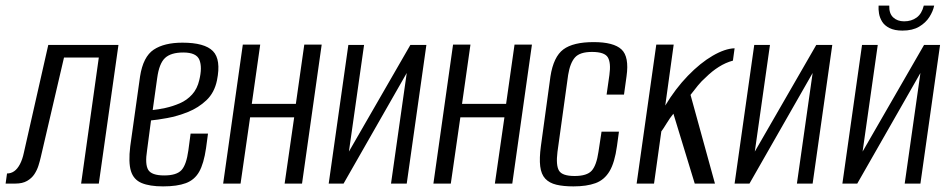

<svg xmlns="http://www.w3.org/2000/svg" viewBox="-38 -654 3387 684"><path d="M-18 0 -13 -36Q1 -36 12.5 -44Q24 -52 33 -69Q42 -86 47 -110L134 -494H384L314 0H251L314 -449H190L107 -93Q104 -80 99 -64Q94 -48 84.5 -33.5Q75 -19 58.5 -9.5Q42 0 17 0Z M543 10Q495 10 466.5 -2Q438 -14 428.5 -44.5Q419 -75 426 -133L461 -382Q472 -452 509.5 -477Q547 -502 612 -502Q691 -502 720.5 -472Q750 -442 735 -368Q726 -324 697.5 -297Q669 -270 631.5 -255Q594 -240 558 -233.5Q522 -227 500 -225L486 -119Q478 -69 490 -49Q502 -29 547 -29Q591 -29 608.5 -48Q626 -67 633 -118L641 -178H703L696 -126Q688 -71 671.5 -42Q655 -13 624 -1.5Q593 10 543 10ZM506 -262Q526 -264 551.5 -269.5Q577 -275 602.5 -286Q628 -297 646.5 -317.5Q665 -338 672 -369Q683 -414 672.5 -440.5Q662 -467 615 -467Q571 -467 550 -447.5Q529 -428 522 -376Z M757 0 827 -495H889L859 -284H1016L1046 -495H1108L1038 0H976L1010 -236H853L819 0Z M1133 0 1203 -494H1259L1205 -114L1424 -494H1481L1411 0H1355L1411 -394Q1354 -295 1298.5 -197Q1243 -99 1186 0Z M1506 0 1576 -495H1638L1608 -284H1765L1795 -495H1857L1787 0H1725L1759 -236H1602L1568 0Z M2005 10Q1969 10 1944 4Q1919 -2 1904.5 -17.5Q1890 -33 1886.5 -61.5Q1883 -90 1889 -134L1923 -382Q1934 -452 1969 -478Q2004 -504 2077 -504Q2148 -504 2176 -478Q2204 -452 2194 -382L2185 -317H2123L2133 -387Q2139 -430 2127.5 -449.5Q2116 -469 2071 -469Q2028 -469 2010.5 -449.5Q1993 -430 1986 -387L1948 -113Q1942 -65 1953.5 -46Q1965 -27 2009 -27Q2053 -27 2070 -46Q2087 -65 2094 -113L2105 -185H2167L2160 -134Q2152 -75 2133.5 -44Q2115 -13 2083.5 -1.5Q2052 10 2005 10Z M2230 0 2300 -495H2362L2332 -278Q2368 -338 2412.5 -384Q2457 -430 2501 -455.5Q2545 -481 2579 -482L2573 -438Q2547 -431 2522.5 -415.5Q2498 -400 2477 -379Q2461 -365 2448 -349Q2435 -333 2422 -316L2509 0H2437L2361 -249Q2348 -233 2336.5 -214Q2325 -195 2318 -186L2292 0Z M2579 0 2649 -494H2705L2651 -114L2870 -494H2927L2857 0H2801L2857 -394Q2800 -295 2744.5 -197Q2689 -99 2632 0Z M2963 0 3033 -494H3089L3035 -114L3254 -494H3311L3241 0H3185L3241 -394Q3184 -295 3128.5 -197Q3073 -99 3016 0ZM3177 -545Q3149 -545 3131 -554Q3113 -563 3104.5 -577Q3096 -591 3093.5 -606Q3091 -621 3092 -634H3130Q3129 -606 3144 -592Q3159 -578 3183 -578Q3209 -578 3227.5 -591.5Q3246 -605 3253 -634H3290Q3286 -614 3273 -593.5Q3260 -573 3236.5 -559Q3213 -545 3177 -545Z"/></svg>

Font: Alumni Sans
Style: Italic
Weight: 400
Italic angle: -8°
Version: Version 1.016